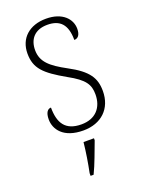

<svg xmlns="http://www.w3.org/2000/svg" viewBox="-145 -610 671 899"><g transform="rotate(-20 191.0 -160.5)"><path d="M188 10C277 10 336 -45 336 -133C336 -197 311 -239 217 -289C141 -330 103 -362 103 -421C103 -473 132 -513 197 -513C259 -513 292 -481 292 -403C312 -403 323 -419 323 -448C323 -496 283 -542 201 -542C117 -542 64 -493 64 -418C64 -344 100 -309 202 -251C281 -208 298 -178 298 -130C298 -65 260 -20 189 -20C108 -20 81 -67 81 -143C65 -143 52 -129 52 -94C52 -45 88 10 188 10ZM146 208V221H161C181 181 205 113 221 71V61H169C164 109 156 159 146 208Z"/></g></svg>

Font: Noto Serif Myanmar SemiCondensed ExtraLight
Style: Regular
Weight: 200
Width: 4
Designer: Ben Mitchell and the Monotype Design Team
Foundry: Monotype Imaging Inc.
Version: Version 2.106